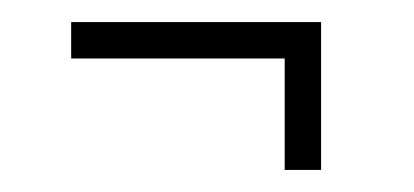

<svg xmlns="http://www.w3.org/2000/svg" viewBox="-20 -318 375 174"><path d="M238 -164V-265H44.5V-298H271V-164Z"/></svg>

Font: Imbue 10pt Medium
Style: Regular
Weight: 500
Designer: Tyler Finck
Foundry: Etcetera Type Company
Version: Version 1.102; ttfautohint (v1.8.3)